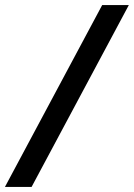

<svg xmlns="http://www.w3.org/2000/svg" viewBox="-56 -740 530 760"><path d="M348.5 -720 -36.5 0H69L454 -720Z"/></svg>

Font: Manrope
Style: SemiBoldItalic
Weight: 600
Italic angle: -15°
Designer: Mikhail Sharanda
Foundry: Mikhail Sharanda
Version: Version 4.502;hotconv 1.0.109;makeotfexe 2.5.65596